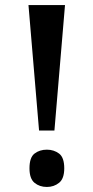

<svg xmlns="http://www.w3.org/2000/svg" viewBox="-20 -734 371 762"><path d="M135 -216 93 -714H238L196 -216ZM166 8Q137 8 117 -8.5Q97 -25 97 -66Q97 -109 117 -124.5Q137 -140 166 -140Q194 -140 214.5 -124.5Q235 -109 235 -66Q235 -25 214.5 -8.5Q194 8 166 8Z"/></svg>

Font: Noto Serif Lao SemiCondensed SemiBold
Style: Regular
Weight: 600
Width: 4
Designer: Monotype Design Team
Foundry: Monotype Imaging Inc.
Version: Version 2.003; ttfautohint (v1.8.4.7-5d5b)